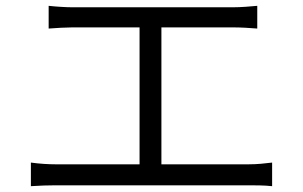

<svg xmlns="http://www.w3.org/2000/svg" viewBox="-20 -683 1040 659"><path d="M86 -125V-44C116 -46 145 -47 172 -47H833C852 -47 888 -47 914 -44V-125C889 -122 863 -119 833 -119H534V-589H779C807 -589 839 -587 863 -585V-663C840 -661 809 -658 779 -658H229C209 -658 173 -660 147 -663V-585C171 -587 210 -589 229 -589H459V-119H172C145 -119 115 -121 86 -125Z"/></svg>

Font: Noto Sans CJK HK DemiLight
Style: Regular
Weight: 350
Designer: Ryoko NISHIZUKA 西塚涼子 (kana, bopomofo & ideographs); Paul D. Hunt (Latin, Greek & Cyrillic); Sandoll Communications 산돌커뮤니
Foundry: Adobe
Version: Version 2.004;hotconv 1.0.118;makeotfexe 2.5.65603